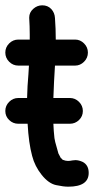

<svg xmlns="http://www.w3.org/2000/svg" viewBox="-21 -682 376 723"><path d="M180 -216Q181 -189 184 -162L187 -147L199 -104L208 -87Q211 -85 212.5 -83.5Q214 -82 214 -81L216 -80Q226 -76 235 -76Q239 -76 243 -76.5Q247 -77 252 -78Q257 -79 263 -79Q276 -79 291 -72Q313 -60 313 -31Q313 21 236 21Q218 21 190 15Q162 9 136 -23.5Q110 -56 100 -95Q87 -143 83 -216H48Q28 -216 13.5 -230Q-1 -244 -1 -264Q-1 -284 13.5 -298.5Q28 -313 48 -313H81Q82 -358 86 -402L88 -435H48Q28 -435 13.5 -449.5Q-1 -464 -1 -484Q-1 -504 13.5 -518.5Q28 -533 48 -533H91V-553Q91 -583 89 -614V-616Q89 -635 104 -648.5Q119 -662 138 -662Q159 -662 172 -648Q185 -634 186 -614Q189 -573 189 -533H262Q281 -533 295.5 -518.5Q310 -504 310 -484Q310 -464 295.5 -449.5Q281 -435 262 -435H186Q182 -374 180 -313H242Q262 -313 276.5 -298.5Q291 -284 291 -264Q291 -244 276.5 -230Q262 -216 242 -216Z"/></svg>

Font: Bad Comic
Style: Regular
Weight: 400
Designer: GGBotNet
Foundry: f0n7
Version: 0.9